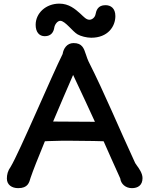

<svg xmlns="http://www.w3.org/2000/svg" viewBox="-20 -1001 806 1036"><path d="M17.1 -37.6C17.1 -3.9 43.5 14.2 78.1 14.2C130.4 14.2 137.7 -15.1 145.5 -43.5V-43C156.2 -75.7 186 -150.9 222.2 -238.8C229 -238.8 235.8 -239.3 242.7 -239.7C335.4 -243.7 410.6 -240.2 485.4 -240.2C508.8 -239.3 528.8 -238.8 539.1 -238.8C566.9 -176.3 592.8 -117.2 628.9 -38.1C632.3 -9.3 656.7 14.2 691.9 14.2C723.6 14.2 749 -1 749 -40C749 -66.4 729.5 -92.8 718.8 -107.4L709.5 -121.1C619.6 -314.9 545.4 -496.1 457.5 -669.9C453.6 -677.2 448.7 -691.9 443.8 -706.5C432.6 -740.7 423.3 -768.6 377 -768.6C340.8 -768.6 322.3 -738.3 317.9 -709.5C261.7 -597.7 83 -175.8 37.6 -101.1C22 -79.6 17.1 -58.6 17.1 -37.6ZM266.6 -345.2C305.2 -436.5 345.2 -529.8 374.5 -596.7C425.8 -487.8 462.4 -409.2 492.2 -343.8C348.1 -344.7 293.9 -345.2 266.6 -345.2ZM221.7 -805.7C256.3 -805.7 269.5 -828.6 272.9 -852.1C275.4 -868.2 289.6 -888.7 305.2 -888.7C332 -888.7 371.6 -830.6 398.9 -815.4C415.5 -805.7 447.3 -797.4 472.2 -797.4C562 -797.4 602.5 -857.9 602.5 -914.1C602.5 -956.5 577.6 -973.1 549.3 -973.1C507.8 -973.1 499.5 -944.8 495.1 -922.4C492.2 -907.7 477.5 -894.5 462.9 -894.5C445.3 -894.5 433.1 -909.2 413.6 -927.2C385.7 -952.1 352.1 -981.4 300.3 -981.4C227.1 -981.4 172.4 -929.7 172.4 -867.2C172.4 -828.6 190.9 -805.7 221.7 -805.7Z"/></svg>

Font: Autour One
Style: Regular
Weight: 400
Designer: Eben Sorkin
Foundry: Eben Sorkin
Version: Version 1.002